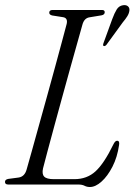

<svg xmlns="http://www.w3.org/2000/svg" viewBox="-21 -740 539 770"><path d="M292.5 0H12Q-1 0 -1 -10.5Q-1 -20 12 -22.5L53.5 -28Q78 -31.5 86 -61Q93.5 -86.5 106.2 -132.8Q119 -179 135 -236.5Q151 -294 168 -355.2Q185 -416.5 200.5 -473.5Q216 -530.5 228 -575.2Q240 -620 246.5 -644.5Q251.5 -667.5 232.5 -671L188 -678Q176.5 -681 176.5 -689Q176.5 -700 190 -700H388Q399 -700 399 -691Q399 -681 386 -678.5L337.5 -670.5Q316.5 -667 309.5 -641Q302.5 -616 289.8 -570.8Q277 -525.5 261.2 -468.8Q245.5 -412 228.8 -351.5Q212 -291 196.8 -234.5Q181.5 -178 169.5 -133.2Q157.5 -88.5 151.5 -64.5Q146.5 -42 156.2 -31.8Q166 -21.5 195 -21.5H277Q328 -21.5 362.2 -53Q396.5 -84.5 433.5 -160.5Q440.5 -175.5 448.5 -175.5Q459.5 -175.5 456.5 -158.5Q449.5 -109.5 430 -71.5Q410.5 -33.5 386.2 -11.8Q362 10 339.5 10Q327.5 10 318 5Q308.5 0 292.5 0ZM429 -663Q438 -687.5 447 -702Q456 -716.5 472 -719Q484.5 -721 491.8 -715Q499 -709 498 -698.5Q497 -687 489.8 -675.2Q482.5 -663.5 471.5 -650.5L406 -560.5Q400.5 -554 395 -555.5Q390.5 -557 394 -567Z"/></svg>

Font: Fraunces 144pt S050 Light
Style: Italic
Weight: 300
Italic angle: -16°
Version: Version 1.000; ttfautohint (v1.8.3)